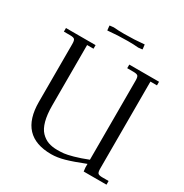

<svg xmlns="http://www.w3.org/2000/svg" viewBox="-194 -1007 1119 1168"><g transform="rotate(30 365.5 -423.5)"><path d="M22 -676.8V-702.1H230V-676.8H185.1V-252.9Q185.1 -189 197 -144.8Q209 -100.6 231.9 -76.9Q254.9 -53.2 282.7 -43.2Q310.5 -33.2 347.2 -33.2Q372.1 -33.2 392.6 -35.4Q413.1 -37.6 454.3 -48.8Q495.6 -60.1 548.8 -81.1V-637.2Q548.8 -662.1 541.7 -669.4Q534.7 -676.8 509.8 -676.8H466.8V-702.1H675.8V-676.8H629.9V-65.9Q629.9 -41 637 -33.4Q644 -25.9 668.9 -25.9H711.9V0H551.8L548.8 -25.9V-51.8Q468.3 -20 418.9 -6.1Q369.6 7.8 327.1 7.8Q104 7.8 104 -231V-637.2Q104 -662.1 96.9 -669.4Q89.8 -676.8 64.9 -676.8ZM244.1 -842.8V-848.1L272 -851.1Q301.8 -848.1 346.2 -848.1Q417 -848.1 486.8 -855L490.2 -827.1V-821.8L461.9 -818.8Q432.1 -821.8 388.2 -821.8Q317.4 -821.8 247.1 -814.9Z"/></g></svg>

Font: Dihjauti
Style: Regular
Weight: 400
Designer: T. Christopher White
Version: Version 3.0.0